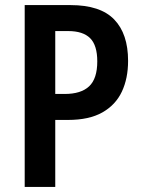

<svg xmlns="http://www.w3.org/2000/svg" viewBox="-20 -827 559 754"><path d="M257 -807Q374 -807 428.5 -750.5Q483 -694 483 -588Q483 -519 458.5 -467Q434 -415 382 -385.5Q330 -356 247 -356H197V-93H77V-807ZM248 -705H197V-458H234Q298 -458 330 -488Q362 -518 362 -586Q362 -649 334 -677Q306 -705 248 -705Z"/></svg>

Font: Noto Sans Kannada UI Condensed SemiBold
Style: Regular
Weight: 600
Width: 3
Designer: Jelle Bosma - Monotype Design Team
Foundry: Monotype Imaging Inc.
Version: Version 2.005; ttfautohint (v1.8.4.7-5d5b)